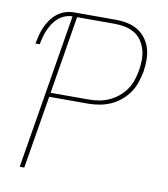

<svg xmlns="http://www.w3.org/2000/svg" viewBox="-82 -805 765 874"><g transform="rotate(10 300.0 -367.5)"><path d="M68 0 186 -716Q169 -716 152 -709.5Q135 -703 121 -691Q107 -679 97 -663.5Q87 -648 80 -632Q73 -616 68.5 -599Q64 -582 61 -565H41Q45 -585 50 -604.5Q55 -624 63 -642.5Q71 -661 83.5 -678.5Q96 -696 112.5 -709Q129 -722 149 -728.5Q169 -735 189 -735H382Q410 -735 436.5 -729.5Q463 -724 484.5 -711Q506 -698 521.5 -677.5Q537 -657 544.5 -632Q552 -607 552 -579.5Q552 -552 548 -525Q543 -499 534.5 -473.5Q526 -448 510.5 -425.5Q495 -403 473 -385Q451 -367 426.5 -356.5Q402 -346 376 -341.5Q350 -337 325 -337H145L89 0ZM148 -356H325Q348 -356 371.5 -360Q395 -364 417.5 -374Q440 -384 460 -400.5Q480 -417 494 -437.5Q508 -458 515.5 -481.5Q523 -505 527 -528Q531 -552 531 -576.5Q531 -601 524.5 -623Q518 -645 505.5 -663.5Q493 -682 473.5 -694Q454 -706 430.5 -711Q407 -716 382 -716H207Z"/></g></svg>

Font: Iosevka Thin Extended
Style: Italic
Weight: 100
Width: 7
Italic angle: -9°
Monospace: yes
Designer: Belleve Invis
Foundry: Belleve Invis
Version: Version 32.5.0; ttfautohint (v1.8.4)